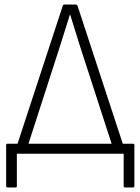

<svg xmlns="http://www.w3.org/2000/svg" viewBox="-20 -675 616 843"><path d="M13 148Q7 148 7 142V-38Q7 -44 13 -44H57L256 -651Q258 -655 263 -655H313Q318 -655 320 -651L519 -44H564Q570 -44 570 -38V142Q570 148 564 148H529Q523 148 523 142V0H54V142Q54 148 48 148ZM243 -471 105 -44H470L331 -473Q321 -507 309.5 -542Q298 -577 288 -611H287Q276 -576 265 -541Q254 -506 243 -471Z"/></svg>

Font: Sofia Sans Semi Condensed Light
Style: Regular
Weight: 300
Designer: Botio Nikoltchev, Ani Petrova
Foundry: lettersoup
Version: Version 4.100; ttfautohint (v1.8.4.7-5d5b)